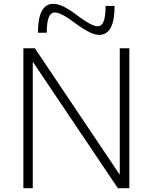

<svg xmlns="http://www.w3.org/2000/svg" viewBox="-20 -982 797 1002"><path d="M102 0V-730H162L603 -73H605V-730H655V0H595L153 -657H151V0ZM498 -800Q474 -800 444.5 -815Q415 -830 372 -861Q336 -889 309 -903Q282 -917 266 -917Q245 -917 234.5 -891.5Q224 -866 224 -811H178Q178 -962 258 -962Q282 -962 312 -947.5Q342 -933 384 -901Q421 -873 447.5 -859Q474 -845 489 -845Q511 -845 521 -871Q531 -897 531 -951H578Q578 -800 498 -800Z"/></svg>

Font: M PLUS 2 Light
Style: Regular
Weight: 300
Designer: Coji Morishita
Foundry: UNDERFOREST DESIGN
Version: Version 1.001